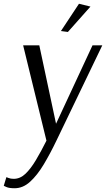

<svg xmlns="http://www.w3.org/2000/svg" viewBox="-37 -741 564 1021"><path d="M444 -706 324 -571 287 -576 383 -721ZM-3 201Q-3 201 8.5 205.5Q20 210 36 210Q70 210 98 183.5Q126 157 153.5 111Q181 65 210 7L86 -500H172L261 -83L455 -500H507L263 7Q230 76 195.5 133.5Q161 191 123 225.5Q85 260 41 260Q11 260 -3 253.5Q-17 247 -17 247Z"/></svg>

Font: Arsenal SC
Style: Italic
Weight: 400
Italic angle: -9.10001°
Designer: Andrij Shevchenko
Foundry: Stairsfor
Version: Version 2.001; ttfautohint (v1.8.4.7-5d5b)